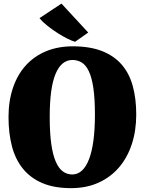

<svg xmlns="http://www.w3.org/2000/svg" viewBox="-20 -1003 780 1035"><path d="M384.3 -777.8Q369.6 -781.7 344.5 -794.2Q319.3 -806.6 291.5 -824.2Q263.7 -841.8 237.1 -862.8Q210.4 -883.8 192.9 -905.3L311 -983.4H311.5L455.6 -827.6L384.8 -777.8H384.3ZM366.2 11.2Q273.4 11.7 208.7 -15.9Q144 -43.5 103.3 -94Q62.5 -144.5 44.2 -215.1Q25.9 -285.6 25.9 -371.6Q25.9 -458.5 49.8 -529.3Q73.7 -600.1 118.7 -649.9Q163.6 -699.7 228 -726.6Q292.5 -753.4 374 -753.4Q466.8 -752.9 531.5 -727.1Q596.2 -701.2 637 -653.6Q677.7 -606 696 -538.1Q714.4 -470.2 714.4 -385.7Q714.4 -298.3 690.4 -225.6Q666.5 -152.8 621.3 -100.3Q576.2 -47.9 511.7 -18.6Q447.3 10.7 366.2 11.2ZM369.1 -62.5Q428.2 -62.5 460 -145Q491.7 -227.5 491.7 -385.3Q491.7 -470.7 483.4 -527.6Q475.1 -584.5 459.2 -618.2Q443.4 -651.9 420.9 -665.8Q398.4 -679.7 370.6 -679.7Q311 -679.7 279.5 -604.7Q248 -529.8 248 -372.6Q248 -286.6 256.3 -227.5Q264.6 -168.5 280.5 -131.8Q296.4 -95.2 318.8 -78.9Q341.3 -62.5 369.1 -62.5Z"/></svg>

Font: Merriweather UltraBold
Style: Regular
Weight: 900
Designer: Eben Sorkin ( sorkintype@gmail.com )
Foundry: Eben Sorkin
Version: Version 1.570; ttfautohint (v1.3) -l 8 -r 32 -G 0 -x 0 -H 60